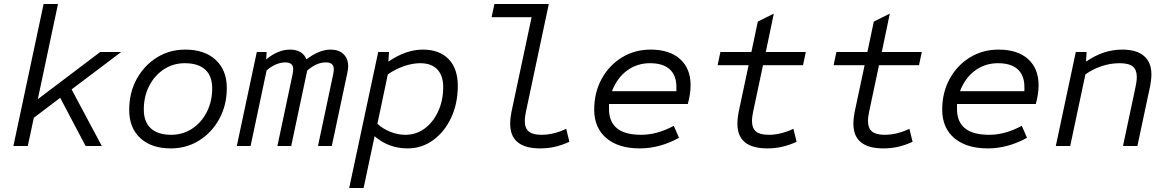

<svg xmlns="http://www.w3.org/2000/svg" viewBox="-20 -730 5840 960"><path d="M47 0 198 -710H270L169 -234L481 -470H586L338 -283L489 0H408L281 -241L149 -141L119 0Z M834 12Q737 12 681.5 -39.5Q626 -91 626 -180Q626 -266 663 -334Q700 -402 763.5 -442Q827 -482 906 -482Q1003 -482 1058.5 -430.5Q1114 -379 1114 -290Q1114 -205 1077 -136.5Q1040 -68 976.5 -28Q913 12 834 12ZM836 -56Q894 -56 940.5 -86.5Q987 -117 1014 -170Q1041 -223 1041 -288Q1041 -350 1006 -382Q971 -414 904 -414Q846 -414 799.5 -383.5Q753 -353 726 -300.5Q699 -248 699 -182Q699 -121 734 -88.5Q769 -56 836 -56Z M1164 0 1264 -470H1313L1311 -433Q1370 -482 1430 -482Q1462 -482 1483 -469Q1504 -456 1512 -433Q1576 -482 1633 -482Q1674 -482 1697.5 -459.5Q1721 -437 1721 -398Q1721 -387 1717 -367L1639 0H1570L1646 -359Q1649 -374 1649 -385Q1649 -418 1609 -418Q1562 -418 1516 -377L1436 0H1367L1443 -359Q1446 -374 1446 -385Q1446 -418 1406 -418Q1384 -418 1360 -408Q1336 -398 1313 -378L1233 0Z M1726 210 1871 -470H1925L1922 -422Q2010 -482 2094 -482Q2177 -482 2223 -434.5Q2269 -387 2269 -301Q2269 -213 2236 -142Q2203 -71 2146 -29.5Q2089 12 2018 12Q1923 12 1853 -49L1798 210ZM2007 -56Q2061 -56 2103.5 -87.5Q2146 -119 2171 -173.5Q2196 -228 2196 -295Q2196 -352 2166.5 -383Q2137 -414 2081 -414Q2042 -414 1999 -399Q1956 -384 1919 -358L1867 -111Q1894 -86 1931.5 -71Q1969 -56 2007 -56Z M2681 12Q2531 12 2531 -111Q2531 -128 2533 -143.5Q2535 -159 2537 -169L2638 -644H2438L2452 -710H2724L2610 -173Q2608 -163 2606 -150.5Q2604 -138 2604 -125Q2604 -89 2624 -72.5Q2644 -56 2687 -56Q2748 -56 2811 -86L2827 -21Q2792 -5 2756.5 3.5Q2721 12 2681 12Z M3179 12Q3072 12 3011.5 -39.5Q2951 -91 2951 -182Q2951 -267 2988 -335Q3025 -403 3089 -442.5Q3153 -482 3233 -482Q3328 -482 3380.5 -434.5Q3433 -387 3433 -304Q3433 -282 3429 -256.5Q3425 -231 3419 -210H3025V-185Q3025 -56 3186 -56Q3266 -56 3349 -101L3375 -41Q3279 12 3179 12ZM3040 -274H3362V-295Q3362 -353 3328.5 -383.5Q3295 -414 3230 -414Q3165 -414 3115 -377Q3065 -340 3040 -274Z M3817 12Q3667 12 3667 -111Q3667 -128 3669 -143.5Q3671 -159 3673 -169L3723 -404H3568L3582 -470H3737L3769 -622L3849 -662L3809 -470H4009L3995 -404H3795L3746 -173Q3744 -163 3742 -150.5Q3740 -138 3740 -125Q3740 -89 3760 -72.5Q3780 -56 3823 -56Q3884 -56 3947 -86L3963 -21Q3928 -5 3892.5 3.5Q3857 12 3817 12Z M4397 12Q4247 12 4247 -111Q4247 -128 4249 -143.5Q4251 -159 4253 -169L4303 -404H4148L4162 -470H4317L4349 -622L4429 -662L4389 -470H4589L4575 -404H4375L4326 -173Q4324 -163 4322 -150.5Q4320 -138 4320 -125Q4320 -89 4340 -72.5Q4360 -56 4403 -56Q4464 -56 4527 -86L4543 -21Q4508 -5 4472.5 3.5Q4437 12 4397 12Z M4919 12Q4812 12 4751.5 -39.5Q4691 -91 4691 -182Q4691 -267 4728 -335Q4765 -403 4829 -442.5Q4893 -482 4973 -482Q5068 -482 5120.5 -434.5Q5173 -387 5173 -304Q5173 -282 5169 -256.5Q5165 -231 5159 -210H4765V-185Q4765 -56 4926 -56Q5006 -56 5089 -101L5115 -41Q5019 12 4919 12ZM4780 -274H5102V-295Q5102 -353 5068.5 -383.5Q5035 -414 4970 -414Q4905 -414 4855 -377Q4805 -340 4780 -274Z M5259 0 5359 -470H5413L5410 -422Q5454 -452 5498.5 -467Q5543 -482 5592 -482Q5663 -482 5700 -450Q5737 -418 5737 -359Q5737 -343 5735 -327.5Q5733 -312 5731 -301L5667 0H5595L5658 -297Q5660 -308 5662 -320Q5664 -332 5664 -345Q5664 -381 5644 -397.5Q5624 -414 5578 -414Q5532 -414 5487.5 -399Q5443 -384 5407 -358L5331 0Z"/></svg>

Font: Sometype Mono
Style: Italic
Weight: 400
Italic angle: -12°
Monospace: yes
Designer: Ryoichi Tsunekawa
Foundry: Dharma Type
Version: Version 1.000; ttfautohint (v1.8.3)